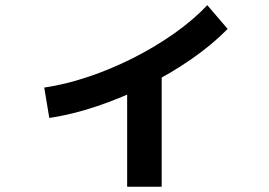

<svg xmlns="http://www.w3.org/2000/svg" viewBox="-20 -654 1040 741"><path d="M150.7 -316Q232.3 -328 320.4 -357.5Q408.4 -387 493.9 -430.1Q579.4 -473.3 653.2 -525.5Q727 -577.7 780 -634L858.6 -542.4Q800 -482.4 719.2 -426.2Q638.3 -370 545.2 -323.5Q452 -277 355.7 -244.5Q259.3 -212 170.3 -198.7ZM470.7 66.7V-392.7H604V66.7Z"/></svg>

Font: M PLUS 1 Thin
Style: Regular
Weight: 100
Designer: Coji Morishita
Foundry: UNDERFOREST DESIGN
Version: Version 1.001